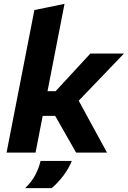

<svg xmlns="http://www.w3.org/2000/svg" viewBox="-20 -790 662 994"><path d="M14 0 158 -738 314 -770 226 -318H268L448 -513H622L312 -190H201L164 0ZM374 0 260 -200 361 -317 534 0ZM110 184Q142 154 161.5 118Q181 82 190 43H352Q336 82 309.5 117.5Q283 153 248 184Z"/></svg>

Font: REM SemiBold
Style: Italic
Weight: 600
Italic angle: -11°
Designer: Octavio Pardo
Foundry: Ashler Design
Version: Version 1.005;gftools[0.9.28]